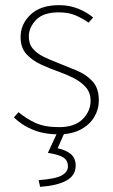

<svg xmlns="http://www.w3.org/2000/svg" viewBox="-20 -510 440 746"><path d="M208 12Q151 12 107.5 -6Q64 -24 34 -54L52 -74Q82 -49 117.5 -32.5Q153 -16 210 -16Q270 -16 301 -47Q332 -78 332 -118Q332 -150 313.5 -171Q295 -192 267.5 -206Q240 -220 212 -230Q175 -243 140 -259Q105 -275 82.5 -300Q60 -325 60 -366Q60 -416 98.5 -453Q137 -490 210 -490Q249 -490 283 -476.5Q317 -463 342 -442L324 -422Q300 -439 273 -450.5Q246 -462 208 -462Q148 -462 120 -432.5Q92 -403 92 -368Q92 -339 108 -320.5Q124 -302 149.5 -289.5Q175 -277 204 -266Q242 -251 279 -235.5Q316 -220 340 -193.5Q364 -167 364 -120Q364 -85 346 -55Q328 -25 293 -6.5Q258 12 208 12ZM136 216 130 190Q196 185 220 171.5Q244 158 244 136Q244 113 225.5 101.5Q207 90 166 84L206 -2H234L204 66Q236 73 255 88.5Q274 104 274 134Q274 171 239 191Q204 211 136 216Z"/></svg>

Font: Source Sans 3
Style: Regular
Weight: 200
Designer: Paul D. Hunt
Foundry: Adobe
Version: Version 3.046;hotconv 1.0.118;makeotfexe 2.5.65603